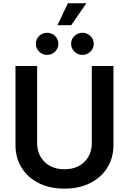

<svg xmlns="http://www.w3.org/2000/svg" viewBox="-20 -1125 776 1156"><path d="M368.2 10.7Q279.3 10.7 212.9 -22.7Q146.5 -56.2 109.9 -115.5Q73.2 -174.8 73.2 -252.4V-727.5H203.6V-263.2Q203.6 -194.8 248.3 -150.4Q293 -106 368.2 -106Q443.4 -106 488 -150.4Q532.7 -194.8 532.7 -263.2V-727.5H663.1V-252.4Q663.1 -174.8 626.2 -115.5Q589.4 -56.2 522.9 -22.7Q456.5 10.7 368.2 10.7ZM263.7 -794.4Q235.4 -794.4 215.6 -814.2Q195.8 -834 195.8 -861.3Q195.8 -888.7 215.6 -908.2Q235.4 -927.7 263.7 -927.7Q291.5 -927.7 311.5 -908.2Q331.5 -888.7 331.5 -861.3Q331.5 -834 311.5 -814.2Q291.5 -794.4 263.7 -794.4ZM476.6 -794.4Q448.2 -794.4 428.2 -814.2Q408.2 -834 408.2 -861.3Q408.2 -888.7 428.2 -908.2Q448.2 -927.7 476.6 -927.7Q504.4 -927.7 524.4 -908.2Q544.4 -888.7 544.4 -861.3Q544.4 -834 524.4 -814.2Q504.4 -794.4 476.6 -794.4ZM325.7 -973.1 388.7 -1105.5H500L408.7 -973.1Z"/></svg>

Font: Inter-SemiBold
Style: Regular
Weight: 600
Designer: Rasmus Andersson
Foundry: rsms
Version: Version 4.000;git-a52131595